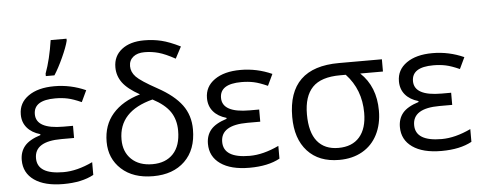

<svg xmlns="http://www.w3.org/2000/svg" viewBox="-52 -940 2722 1084"><g transform="rotate(-5 1309.0 -398.0)"><path d="M125 -148.9Q125 -57.1 273.4 -57.1Q350.1 -57.1 439 -99.1V-26.9Q372.1 9.8 266.6 9.8Q161.1 9.8 102.5 -31.2Q43.9 -72.3 43.9 -145Q43.9 -192.4 70.8 -224.6Q97.7 -256.8 161.1 -276.9V-282.2Q113.3 -295.9 86.9 -327.1Q60.5 -358.4 61 -402.8Q61 -467.8 115.7 -506.3Q170.4 -544.9 263.2 -544.9Q356 -544.9 440.9 -506.8L410.2 -441.9Q364.3 -462.4 332.5 -469.2Q300.8 -476.1 262.2 -476.1Q140.1 -476.1 140.1 -397Q140.1 -313 294.9 -313H349.1V-244.1H276.9Q125 -244.1 125 -148.9ZM355.5 -806.2V-794.9Q346.7 -758.8 320.3 -701.2Q293.9 -643.6 269.5 -606H220.7V-620.1Q249.5 -697.8 265.6 -806.2Z M615.2 -211.9Q615.2 -141.6 658.9 -99.9Q702.6 -58.1 777.8 -58.1Q853 -58.1 895.5 -103.5Q938 -148.9 938 -233.9Q938 -296.4 908 -341.1Q877.9 -385.7 809.1 -421.9Q615.2 -372.1 615.2 -211.9ZM616.2 -621.1Q616.2 -684.6 663.6 -721.7Q710.9 -758.8 791 -758.8Q841.3 -758.8 887.5 -747.8Q933.6 -736.8 995.1 -706.1L960 -640.1Q905.3 -670.4 866.5 -681.2Q827.6 -691.9 787.1 -691.9Q746.6 -691.9 722.9 -672.6Q699.2 -653.3 699.2 -620.1Q699.2 -586.9 725.3 -559.6Q751.5 -532.2 843.3 -481.9Q935.1 -431.6 978.5 -372.8Q1022 -314 1022 -233.9Q1022 -119.1 955.6 -54.7Q889.2 9.8 775.9 9.8Q662.6 9.8 596.4 -50.8Q530.3 -111.3 530.3 -206.1Q530.3 -300.8 585.4 -364.3Q640.6 -427.7 741.2 -457Q672.9 -495.1 644.5 -533.9Q616.2 -572.8 616.2 -621.1Z M1180.2 -148.9Q1180.2 -57.1 1328.6 -57.1Q1405.3 -57.1 1494.1 -99.1V-26.9Q1427.2 9.8 1321.8 9.8Q1216.3 9.8 1157.7 -31.5Q1099.1 -72.8 1099.1 -145Q1099.1 -192.9 1126 -224.9Q1152.8 -256.8 1216.3 -276.9V-282.2Q1168.5 -295.9 1142.3 -326.9Q1116.2 -357.9 1116.2 -402.8Q1116.2 -467.8 1170.9 -506.3Q1225.6 -544.9 1318.4 -544.9Q1411.1 -544.9 1496.1 -506.8L1465.3 -441.9Q1419.4 -462.4 1387.7 -469.2Q1356 -476.1 1317.4 -476.1Q1195.3 -476.1 1195.3 -397Q1195.3 -313 1350.1 -313H1404.3V-244.1H1332Q1180.2 -244.1 1180.2 -148.9Z M1993.2 -243.2Q1993.2 -375 1908.2 -465.8H1876.5Q1768.1 -465.8 1719.2 -415Q1670.4 -364.3 1670.4 -262.2Q1670.4 -160.2 1711.9 -109.1Q1753.4 -58.1 1831.5 -58.1Q1909.7 -58.1 1951.4 -106.2Q1993.2 -154.3 1993.2 -243.2ZM2077.1 -248Q2077.1 -171.4 2047.1 -112.5Q2017.1 -53.7 1961.2 -22Q1905.3 9.8 1830.1 9.8Q1715.3 9.8 1650.9 -60.5Q1586.4 -130.9 1586.4 -254.9Q1586.4 -535.2 1875.5 -535.2H2119.1V-465.8H1990.2Q2077.1 -384.3 2077.1 -248Z M2268.1 -148.9Q2268.1 -57.1 2416.5 -57.1Q2493.2 -57.1 2582 -99.1V-26.9Q2515.1 9.8 2409.7 9.8Q2304.2 9.8 2245.6 -31.5Q2187 -72.8 2187 -145Q2187 -192.9 2213.9 -224.9Q2240.7 -256.8 2304.2 -276.9V-282.2Q2256.3 -295.9 2230.2 -326.9Q2204.1 -357.9 2204.1 -402.8Q2204.1 -467.8 2258.8 -506.3Q2313.5 -544.9 2406.2 -544.9Q2499 -544.9 2584 -506.8L2553.2 -441.9Q2507.3 -462.4 2475.6 -469.2Q2443.8 -476.1 2405.3 -476.1Q2283.2 -476.1 2283.2 -397Q2283.2 -313 2438 -313H2492.2V-244.1H2419.9Q2268.1 -244.1 2268.1 -148.9Z"/></g></svg>

Font: OpenSans-Regular
Style: Regular
Weight: 400
Foundry: Ascender Corporation
Version: Version 1.10